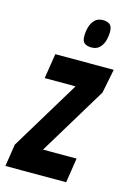

<svg xmlns="http://www.w3.org/2000/svg" viewBox="-138 -806 589 864"><g transform="rotate(15 156.5 -374.0)"><path d="M-23 0 -7 -103.4 189.3 -427.7H45.4L63.8 -544H335.9L313.6 -432.2L121.5 -114.9H277.8L260.1 0ZM211.7 -615.1Q192.4 -615.1 180.5 -623.7Q168.5 -632.3 168.5 -656.9Q168.5 -677.2 174.2 -698.1Q179.9 -719 193.9 -733.4Q207.9 -747.7 232.1 -747.7Q252 -747.7 263.8 -738.6Q275.6 -729.5 275.6 -704.6Q275.6 -684.6 269.9 -663.8Q264.2 -643.1 250.2 -629.1Q236.2 -615.1 211.7 -615.1Z"/></g></svg>

Font: Georama
Style: Italic
Weight: 400
Width: 2
Italic angle: -9°
Designer: Jean-Baptiste Levee
Foundry: Production Type
Version: Version 1.000